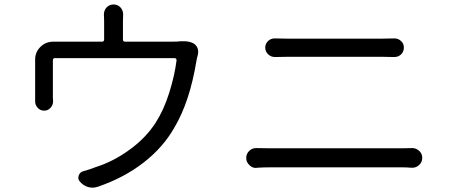

<svg xmlns="http://www.w3.org/2000/svg" viewBox="-20 -821 2040 867"><path d="M796.9 -634.8Q803.7 -634.8 810.5 -634.8Q836.9 -634.8 855.5 -624Q867.2 -616.2 872.1 -603.5Q875 -595.7 875 -586.9Q875 -582 874 -576.2Q870.1 -562.5 867.2 -546.9Q836.9 -362.3 768.6 -247.1Q717.8 -156.2 628.4 -86.9Q539.1 -17.6 420.9 22.5Q409.2 26.4 397.5 26.4Q387.7 26.4 377 23.4Q355.5 16.6 340.8 -1Q330.1 -12.7 335.4 -28.3Q340.8 -43.9 356.4 -47.9Q384.8 -55.7 412.1 -66.4Q490.2 -90.8 564.5 -144.5Q638.7 -198.2 682.6 -266.6Q719.7 -324.2 744.1 -401.9Q768.6 -479.5 777.3 -548.8Q777.3 -552.7 774.9 -555.7Q772.5 -558.6 768.6 -558.6H228.5Q218.8 -558.6 218.8 -548.8V-379.9L219.7 -363.3Q219.7 -346.7 208 -334Q196.3 -321.3 179.7 -321.3Q162.1 -321.3 150.4 -334Q138.7 -346.7 138.7 -363.3V-383.8V-551.8Q138.7 -585.9 162.6 -609.4Q186.5 -632.8 220.7 -632.8H228.5H440.4Q450.2 -632.8 450.2 -642.6V-725.6L449.2 -755.9Q449.2 -773.4 460.9 -787.1Q473.6 -800.8 493.2 -800.8Q511.7 -800.8 524.4 -787.1Q536.1 -773.4 536.1 -755.9L535.2 -725.6V-642.6Q535.2 -632.8 544.9 -632.8H758.8Q781.2 -632.8 796.9 -634.8Z M1139.6 -63.5Q1138.7 -62.5 1136.7 -62.5Q1119.1 -62.5 1106.4 -75.2Q1091.8 -88.9 1091.8 -107.9Q1091.8 -127 1106.4 -140.6Q1119.1 -152.3 1136.7 -152.3Q1138.7 -152.3 1139.6 -152.3Q1169.9 -151.4 1197.3 -151.4H1795.9Q1819.3 -151.4 1838.9 -152.3Q1840.8 -152.3 1841.8 -152.3Q1859.4 -152.3 1873 -139.6Q1886.7 -127 1886.7 -108.4Q1886.7 -88.9 1873 -76.2Q1859.4 -63.5 1841.8 -63.5Q1840.8 -63.5 1838.9 -63.5Q1815.4 -65.4 1795.9 -65.4H1197.3Q1172.9 -65.4 1139.6 -63.5ZM1222.7 -563.5Q1221.7 -563.5 1221.7 -563.5Q1204.1 -563.5 1191.4 -575.2Q1177.7 -587.9 1177.7 -606Q1177.7 -624 1191.4 -636.7Q1204.1 -647.5 1219.7 -647.5Q1221.7 -647.5 1222.7 -647.5Q1251 -646.5 1276.4 -646.5H1705.1Q1732.4 -646.5 1758.8 -647.5Q1760.7 -647.5 1761.7 -647.5Q1778.3 -647.5 1791 -635.7Q1803.7 -624 1803.7 -606.4Q1803.7 -587.9 1791 -575.2Q1778.3 -563.5 1760.7 -563.5Q1759.8 -563.5 1758.8 -563.5Q1732.4 -564.5 1705.1 -564.5H1277.3Q1249 -564.5 1222.7 -563.5Z"/></svg>

Font: Gen Jyuu GothicX Regular
Style: Regular
Weight: 400
Designer: [Source Han Sans]
Ryoko NISHIZUKA  (kana & ideographs); Paul D. Hunt (Latin, Greek & Cyrillic); Wenlong ZHANG  (bopomofo
Version: Version 1.002.20150607